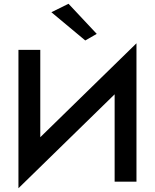

<svg xmlns="http://www.w3.org/2000/svg" viewBox="-20 -965 823 1020"><path d="M253 -900 433 -750 494 -785 344 -945ZM194 -700H78V35L589 -464V0H705V-735L194 -236Z"/></svg>

Font: Jost Medium
Style: Regular
Weight: 500
Version: Version 3.710